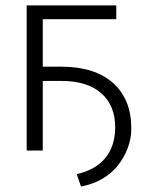

<svg xmlns="http://www.w3.org/2000/svg" viewBox="-20 -548 538 699"><path d="M403.3 -478H135.7V-305.2H202.6Q325.2 -305.2 391.6 -245.8Q458 -186.5 458 -80.6Q458 -30.8 433.6 16.6Q409.2 64 368.2 92.8Q327.1 121.6 274.9 130.9L259.3 85.9Q326.7 70.8 362.3 28.6Q397.9 -13.7 399.4 -80.6Q400.4 -163.1 348.9 -208.3Q297.4 -253.4 203.6 -253.4H135.7V0H77.1V-528.3H403.3Z"/></svg>

Font: Roboto-Light
Style: Regular
Weight: 300
Designer: Google
Version: Version 2.137; 2017